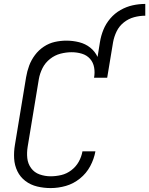

<svg xmlns="http://www.w3.org/2000/svg" viewBox="-20 -950 760 978"><path d="M238 8Q277 8 315.5 -3Q354 -14 387 -40.5Q420 -67 439.5 -103.5Q459 -140 466 -179H400Q395 -151 381 -126Q367 -101 343.5 -83Q320 -65 292.5 -58.5Q265 -52 238 -52Q209 -52 182 -61.5Q155 -71 138.5 -93.5Q122 -116 119 -144.5Q116 -173 121 -203L178 -548Q183 -576 196.5 -603Q210 -630 234.5 -649.5Q259 -669 288 -676.5Q317 -684 345 -684Q372 -684 397 -676.5Q422 -669 438.5 -650.5Q455 -632 459.5 -606Q464 -580 459 -554H526L556 -735Q561 -763 574 -790Q587 -817 611 -836Q635 -855 663.5 -862.5Q692 -870 720 -870V-930Q688 -930 656 -923Q624 -916 594 -899Q564 -882 541.5 -855.5Q519 -829 506.5 -798Q494 -767 489 -735L477 -660Q464 -688 439.5 -707.5Q415 -727 383 -735Q351 -743 318 -743Q289 -743 259.5 -736.5Q230 -730 203.5 -712.5Q177 -695 158 -669.5Q139 -644 128.5 -615.5Q118 -587 113 -557L56 -212Q50 -177 52 -142.5Q54 -108 68.5 -78Q83 -48 109.5 -28Q136 -8 169.5 0Q203 8 238 8Z"/></svg>

Font: Iosevka Sparkle Light Oblique
Style: Regular
Weight: 300
Italic angle: -9°
Designer: Belleve Invis
Foundry: Belleve Invis
Version: Version 4.5.0; ttfautohint (v1.8.3)